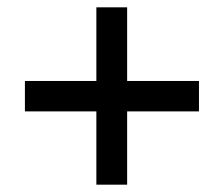

<svg xmlns="http://www.w3.org/2000/svg" viewBox="-20 -615 612 524"><path d="M327 -394H523V-311H327V-111H243V-311H48V-394H243V-595H327Z"/></svg>

Font: Noto Sans Thaana Medium
Style: Regular
Weight: 500
Designer: David Williams
Foundry: Google Inc.
Version: Version 3.001; ttfautohint (v1.8.4.7-5d5b)